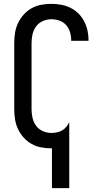

<svg xmlns="http://www.w3.org/2000/svg" viewBox="-20 -763 540 998"><path d="M250 215V8H247Q220 8 193.5 3Q167 -2 144 -15Q121 -28 103 -48Q85 -68 73.5 -92.5Q62 -117 58 -143.5Q54 -170 54 -196V-539Q54 -565 58 -591.5Q62 -618 73.5 -642.5Q85 -667 103 -687Q121 -707 144 -720Q167 -733 193.5 -738Q220 -743 247 -743Q272 -743 297 -738.5Q322 -734 345 -723Q368 -712 386 -694.5Q404 -677 416 -655Q428 -633 434 -608Q440 -583 440 -558V-551H350V-555Q350 -576 343.5 -597Q337 -618 323 -633.5Q309 -649 288.5 -656Q268 -663 247 -663Q224 -663 202.5 -653.5Q181 -644 167.5 -625.5Q154 -607 149 -584.5Q144 -562 144 -539V-196Q144 -173 149 -150.5Q154 -128 167.5 -109.5Q181 -91 202.5 -81.5Q224 -72 247 -72Q262 -72 276 -75Q290 -78 302.5 -85Q315 -92 324.5 -103.5Q334 -115 340 -128V215Z"/></svg>

Font: Iosevka Custom Medium
Style: Regular
Weight: 500
Monospace: yes
Designer: Belleve Invis
Foundry: Belleve Invis
Version: Version 32.5.0; ttfautohint (v1.8.4)